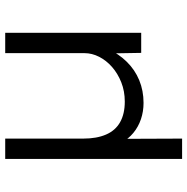

<svg xmlns="http://www.w3.org/2000/svg" viewBox="-11 -551 719 737"><g transform="rotate(-90 348.5 -182.5)"><path d="M107 157V-522H185V-222Q185 -171 200.5 -135Q216 -99 248 -81Q280 -63 327 -63Q367 -63 401 -76.5Q435 -90 460 -112Q485 -134 499 -161.5Q513 -189 513 -218V-522H591V0H514L512 -118L529 -127Q510 -86 479.5 -55Q449 -24 409 -7.5Q369 9 322 9Q289 9 259.5 -1Q230 -11 207 -30Q184 -49 171 -74L184 -84L185 157Z"/></g></svg>

Font: Lexend Exa Light
Style: Regular
Weight: 300
Designer: Bonnie Shaver-Troup, Thomas Jockin
Foundry: Lexend
Version: Version 1.007